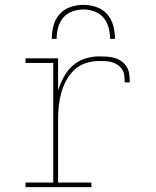

<svg xmlns="http://www.w3.org/2000/svg" viewBox="-20 -770 640 790"><path d="M85 0V-19H199V-511H85V-530H219V-398Q228 -426 242 -452.5Q256 -479 278 -499Q300 -519 329 -528.5Q358 -538 388 -538Q404 -538 420 -537Q436 -536 451.5 -531.5Q467 -527 480.5 -517.5Q494 -508 502 -494Q510 -480 512 -464Q514 -448 514 -431H493Q493 -445 491.5 -458.5Q490 -472 483 -483.5Q476 -495 465 -502.5Q454 -510 441 -514Q428 -518 414.5 -518.5Q401 -519 388 -519Q360 -519 333.5 -510.5Q307 -502 287 -483.5Q267 -465 253.5 -440.5Q240 -416 232.5 -389.5Q225 -363 222 -335.5Q219 -308 219 -281V-19H356V0ZM193 -610Q193 -637 200 -664Q207 -691 225 -711.5Q243 -732 269.5 -741Q296 -750 323 -750Q350 -750 376.5 -741Q403 -732 421 -711.5Q439 -691 446 -664Q453 -637 453 -610H433Q433 -633 427 -656Q421 -679 406 -697Q391 -715 368.5 -723Q346 -731 323 -731Q300 -731 277.5 -723Q255 -715 240 -697Q225 -679 219 -656Q213 -633 213 -610Z"/></svg>

Font: Iosevka Curly Slab ThEx
Style: Regular
Weight: 100
Width: 7
Monospace: yes
Designer: Belleve Invis
Foundry: Belleve Invis
Version: Version 11.1.0; ttfautohint (v1.8.3)